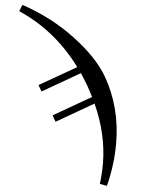

<svg xmlns="http://www.w3.org/2000/svg" viewBox="-61 -616 644 876"><g transform="rotate(5 261.0 -178.5)"><path d="M-6 -543 6 -573Q143 -527 252 -445Q361 -363 409 -280Q487 -145 487 22Q487 117 462 216L429 210Q435 164 435 118Q435 -16 373 -153L203 -55L187 -83L359 -182Q351 -199 331 -235Q321 -252 299 -286L127 -187L111 -215L280 -312Q164 -469 -6 -543Z"/></g></svg>

Font: STIX MathJax Main
Style: Regular
Weight: 400
Designer: MicroPress Inc., with final additions and corrections provided by Coen Hoffman, Elsevier (retired)
Version: Version 1.1.1